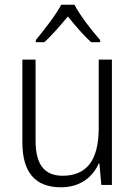

<svg xmlns="http://www.w3.org/2000/svg" viewBox="-20 -785 576 815"><path d="M296 -765H240C217 -721 165 -655 132 -615V-606H168C201 -635 237 -678 268 -715C299 -677 334 -635 367 -606H405V-615C373 -651 319 -720 296 -765ZM455 -532H399V-241C399 -105 348 -39 246 -39C170 -39 131 -85 131 -187V-532H75V-180C75 -54 129 10 239 10C321 10 374 -34 399 -91H402L410 0H455Z"/></svg>

Font: Noto Sans Gujarati UI SemiCondensed Light
Style: Regular
Weight: 300
Width: 4
Designer: Jelle Bosma - Monotype Design Team, Universal Thirst
Foundry: Monotype Imaging Inc.
Version: Version 2.106